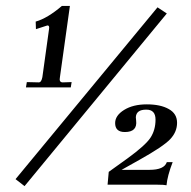

<svg xmlns="http://www.w3.org/2000/svg" viewBox="-20 -632 655 657"><path d="M374 -210.9Q374 -236.8 404.8 -255.9Q435.5 -274.9 482.4 -274.9Q529.3 -274.9 557.6 -258.8Q585.9 -243.2 585.9 -211.9Q585.9 -180.7 562.5 -155.8Q539.1 -130.9 457 -85L396 -50.8H491.2Q542 -50.8 550.8 -77.1H570.8Q552.7 -30.3 549.8 2Q542 0 519 0H348.1L352.1 -43.9L416 -89.8Q478 -134.8 495.1 -161.1Q512.2 -187.5 512.2 -222.7Q512.2 -257.3 480 -256.8Q446.3 -256.8 444.8 -231Q444.8 -228 445.8 -219.7Q450.7 -180.2 407.2 -180.2Q374 -180.2 374 -210.9ZM519 -606.9 550.8 -585.9 64 4.9 33.2 -19ZM225.1 -351.1 222.2 -333H68.8L71.8 -351.1L112.8 -350.1Q121.6 -350.1 125 -368.2L147.9 -533.2Q149.9 -545.4 142.1 -544.9L103 -532.2L102.1 -558.1Q142.1 -569.3 191.9 -611.8H219.2L185.1 -368.2Q181.2 -350.1 194.8 -350.1Z"/></svg>

Font: Unna-Italic
Style: Italic
Weight: 400
Italic angle: -8°
Designer: Jorge de Buen U.
Foundry: Omnibus-Type
Version: Version 2.006;PS 002.006;hotconv 1.0.70;makeotf.lib2.5.58329